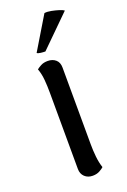

<svg xmlns="http://www.w3.org/2000/svg" viewBox="-144 -773 551 833"><g transform="rotate(-20 132.0 -356.0)"><path d="M171 -120Q171 -91 174 -62Q177 -33 185 -9Q179 -3 165.5 4.5Q152 12 133 12Q111 12 96.5 -1.5Q82 -15 82 -38L81 -391Q81 -421 78.5 -450Q76 -479 67 -503Q74 -509 87 -516Q100 -523 119 -523Q141 -523 155.5 -510.5Q170 -498 170 -474ZM264 -703 124 -565Q115 -565 102.5 -566.5Q90 -568 86 -572L177 -723Q190 -725 208 -721.5Q226 -718 242 -713Q258 -708 264 -703Z"/></g></svg>

Font: Arima Medium
Style: Regular
Weight: 500
Designer: Joana Correia and Natanael Gama
Foundry: NDISCOVER
Version: Version 1.101;gftools[0.9.23]